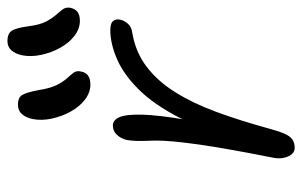

<svg xmlns="http://www.w3.org/2000/svg" viewBox="-172 -650 833 530"><g transform="rotate(-90 245.0 -384.5)"><path d="M102 12Q92 12 85 4Q78 -4 75 -17.5Q72 -31 75 -47Q88 -111 99.5 -177Q111 -243 117.5 -299Q124 -355 122 -389Q121 -412 121.5 -425Q122 -438 124 -451Q128 -468 138.5 -479Q149 -490 164 -490Q179 -490 187 -472Q195 -454 194 -409.5Q193 -365 179.5 -285.5Q166 -206 137 -84L122 -126Q148 -233 185 -305Q222 -377 264 -419Q306 -461 348.5 -479Q391 -497 427 -497Q447 -497 453 -488.5Q459 -480 456 -469Q454 -459 445 -448.5Q436 -438 418 -436Q366 -427 326 -396.5Q286 -366 255.5 -317Q225 -268 201.5 -204Q178 -140 157 -64Q149 -34 142 -17.5Q135 -1 125.5 5.5Q116 12 102 12ZM453 -581Q431 -581 411.5 -596Q392 -611 378.5 -635.5Q365 -660 359 -688Q353 -716 358 -741Q362 -759 371.5 -770Q381 -781 398 -781Q416 -781 424.5 -770.5Q433 -760 438 -723Q442 -691 451.5 -673.5Q461 -656 470.5 -645.5Q480 -635 485.5 -627Q491 -619 489 -607Q486 -594 477.5 -587.5Q469 -581 453 -581ZM277 -552Q255 -552 235.5 -567Q216 -582 202.5 -606.5Q189 -631 183 -659Q177 -687 182 -712Q186 -730 195.5 -741Q205 -752 222 -752Q240 -752 247.5 -741.5Q255 -731 262 -694Q267 -662 276 -644.5Q285 -627 294.5 -616.5Q304 -606 310 -598Q316 -590 313 -578Q311 -565 302 -558.5Q293 -552 277 -552Z"/></g></svg>

Font: Shantell Sans Light
Style: Italic
Weight: 300
Italic angle: -11°
Designer: Stephen Nixon, Anya Danilova, Shantell Martin
Foundry: Arrow Type
Version: Version 1.008;[ac192a2d6]